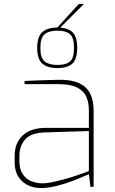

<svg xmlns="http://www.w3.org/2000/svg" viewBox="-20 -944 580 970"><path d="M187 6Q130 6 92 -28Q54 -62 54 -126V-157Q54 -221 94.5 -259.5Q135 -298 213 -298H429V-387Q429 -427 415.5 -456.5Q402 -486 368.5 -502.5Q335 -519 274 -519H104V-535Q135 -536 178 -538Q221 -540 276 -541Q340 -542 379 -524Q418 -506 435.5 -471.5Q453 -437 453 -387V0H437L429 -64Q428 -64 404.5 -53.5Q381 -43 344 -29Q307 -15 265.5 -4.5Q224 6 187 6ZM187 -18Q211 -17 242.5 -23.5Q274 -30 306.5 -39Q339 -48 367 -57.5Q395 -67 412 -73.5Q429 -80 429 -80V-282L207 -275Q136 -273 107 -239.5Q78 -206 78 -157V-131Q78 -89 95 -64Q112 -39 137.5 -29Q163 -19 187 -18ZM270 -600Q221 -600 194.5 -622Q168 -644 168 -702Q168 -760 194.5 -782.5Q221 -805 270 -805Q320 -805 345 -782.5Q370 -760 370 -702Q370 -644 345 -622Q320 -600 270 -600ZM270 -616Q314 -616 334 -633.5Q354 -651 354 -702Q354 -753 334 -771Q314 -789 270 -789Q227 -789 205.5 -771Q184 -753 184 -702Q184 -651 205.5 -633.5Q227 -616 270 -616ZM257 -791 378 -924H404L271 -791Z"/></svg>

Font: Exo Thin Thin
Style: Regular
Weight: 250
Version: Version 2.000